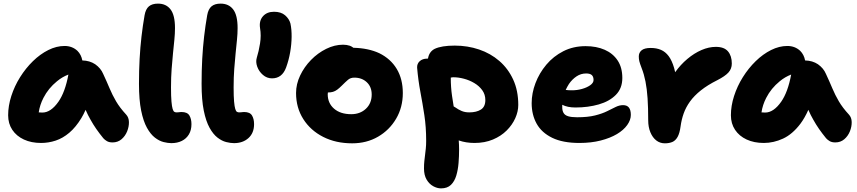

<svg xmlns="http://www.w3.org/2000/svg" viewBox="-20 -780 4738 1061"><path d="M207 10Q153 10 112 -9Q71 -28 48 -62.5Q25 -97 25 -143Q25 -195 42.5 -249.5Q60 -304 91 -353.5Q122 -403 162 -442Q202 -481 247 -503.5Q292 -526 337 -526Q379 -526 408 -499Q429 -478 435 -446Q476 -445 506 -425Q537 -403 550 -372Q570 -329 585.5 -292Q601 -255 621.5 -220Q642 -185 677 -147Q692 -131 692.5 -105.5Q693 -80 682.5 -54Q672 -28 651.5 -10.5Q631 7 602 7Q583 7 571 0Q559 -7 551 -16Q529 -43 512 -67.5Q495 -92 480 -119Q466 -143 453 -173Q442 -148 430 -128Q399 -77 363 -46.5Q327 -16 287.5 -3Q248 10 207 10ZM358 -368Q324 -355 295 -331Q247 -292 220 -239Q200 -200 194 -159Q204 -158 214 -158Q261 -158 303 -218Q340 -271 358 -368Z M927 11Q908 11 884 5Q860 -1 836 -19.5Q812 -38 792 -74Q772 -110 760 -169Q748 -228 748 -317Q748 -390 751.5 -454.5Q755 -519 762 -579Q769 -639 779 -696Q785 -730 803 -745Q821 -760 853 -760Q898 -760 922.5 -728Q947 -696 947 -625Q947 -594 943.5 -559.5Q940 -525 936 -485.5Q932 -446 928.5 -399.5Q925 -353 925 -297Q925 -247 927.5 -219Q930 -191 934 -178Q938 -165 943.5 -162Q949 -159 955 -159Q961 -159 966 -159.5Q971 -160 975 -160.5Q979 -161 983 -161Q1015 -161 1026.5 -142Q1038 -123 1038 -94Q1038 -61 1024 -37.5Q1010 -14 985 -1.5Q960 11 927 11Z M1273 11Q1254 11 1230 5Q1206 -1 1182 -19.5Q1158 -38 1138 -74Q1118 -110 1106 -169Q1094 -228 1094 -317Q1094 -390 1097.5 -454.5Q1101 -519 1108 -579Q1115 -639 1125 -696Q1131 -730 1149 -745Q1167 -760 1199 -760Q1244 -760 1268.5 -728Q1293 -696 1293 -625Q1293 -594 1289.5 -559.5Q1286 -525 1282 -485.5Q1278 -446 1274.5 -399.5Q1271 -353 1271 -297Q1271 -247 1273.5 -219Q1276 -191 1280 -178Q1284 -165 1289.5 -162Q1295 -159 1301 -159Q1307 -159 1312 -159.5Q1317 -160 1321 -160.5Q1325 -161 1329 -161Q1361 -161 1372.5 -142Q1384 -123 1384 -94Q1384 -45 1353 -17Q1322 11 1273 11Z M1483 -347Q1455 -347 1433 -366Q1411 -385 1401.5 -411.5Q1392 -438 1399 -461Q1410 -496 1417 -540Q1424 -584 1417 -625Q1411 -665 1433 -690Q1455 -715 1494 -715Q1533 -715 1555.5 -695.5Q1578 -676 1585 -650Q1592 -617 1591.5 -576Q1591 -535 1583.5 -491.5Q1576 -448 1561 -407Q1539 -347 1483 -347Z M1926 12Q1836 12 1766 -23.5Q1696 -59 1656 -122Q1616 -185 1616 -266Q1616 -315 1638.5 -362.5Q1661 -410 1698.5 -448.5Q1736 -487 1782.5 -510Q1829 -533 1876 -533Q1896 -533 1914 -527Q1924 -523 1933 -516Q2016 -514 2076 -486Q2139 -455 2172.5 -399Q2206 -343 2206 -266Q2206 -187 2169 -124Q2132 -61 2069 -24.5Q2006 12 1926 12ZM1792 -269Q1791 -264 1791 -259Q1791 -210 1826 -179.5Q1861 -149 1921 -149Q1970 -149 2002 -179Q2034 -209 2034 -258Q2034 -300 2007 -325.5Q1980 -351 1938 -351Q1917 -351 1903 -339Q1889 -327 1869 -307Q1855 -293 1843.5 -284.5Q1832 -276 1820 -272.5Q1808 -269 1792 -269Q1792 -269 1792 -269Z M2602 10Q2555 10 2515 -4Q2517 21 2517 46Q2517 83 2514 120.5Q2511 158 2501.5 190Q2492 222 2472 241.5Q2452 261 2417 261Q2396 261 2374 249Q2352 237 2337.5 212.5Q2323 188 2323 151Q2323 127 2325 109.5Q2327 92 2329 75.5Q2331 59 2333 41Q2335 23 2335 -2Q2335 -78 2325 -143.5Q2315 -209 2303 -272.5Q2291 -336 2285 -406Q2284 -428 2299.5 -442Q2315 -456 2340 -456Q2343 -456 2345 -456Q2351 -494 2382 -510Q2420 -528 2493 -528Q2564 -528 2627.5 -506.5Q2691 -485 2739.5 -443Q2788 -401 2816 -340Q2844 -279 2844 -200Q2844 -164 2827.5 -127Q2811 -90 2780 -59Q2749 -28 2704 -9Q2659 10 2602 10ZM2471 -351Q2471 -298 2478 -250Q2482 -220 2487 -192Q2492 -189 2497 -186Q2512 -175 2530.5 -167Q2549 -159 2573 -159Q2613 -159 2637.5 -174.5Q2662 -190 2662 -227Q2662 -258 2645 -281.5Q2628 -305 2601 -321Q2574 -337 2543.5 -345Q2513 -353 2486 -353Q2478 -353 2471 -351Z M3182 10Q3090 10 3031.5 -18.5Q2973 -47 2945.5 -96.5Q2918 -146 2918 -210Q2918 -265 2939 -320.5Q2960 -376 2999 -422.5Q3038 -469 3093 -497Q3148 -525 3216 -525Q3276 -525 3321.5 -505Q3367 -485 3393 -446Q3419 -407 3419 -349Q3419 -292 3383.5 -256Q3348 -220 3289 -203Q3230 -186 3160 -186Q3116 -186 3087 -201Q3087 -194 3087 -187Q3087 -168 3094.5 -155.5Q3102 -143 3120 -137.5Q3138 -132 3169 -132Q3228 -132 3268 -142Q3308 -152 3335 -165.5Q3362 -179 3382.5 -189Q3403 -199 3423 -199Q3445 -199 3455.5 -185.5Q3466 -172 3466 -145Q3466 -117 3446 -89Q3426 -61 3389 -39Q3352 -17 3299.5 -3.5Q3247 10 3182 10ZM3106 -283Q3120 -281 3141 -281Q3169 -281 3196 -288.5Q3223 -296 3241.5 -309Q3260 -322 3260 -338Q3260 -356 3250.5 -365Q3241 -374 3219 -374Q3190 -374 3166 -358Q3142 -342 3124 -316Q3114 -300 3106 -283Z M3654 12Q3627 12 3606.5 -4Q3586 -20 3574 -49Q3562 -78 3562 -115Q3562 -185 3558.5 -237Q3555 -289 3547 -329.5Q3539 -370 3526 -403Q3516 -429 3513 -441.5Q3510 -454 3510 -468Q3510 -489 3525.5 -502Q3541 -515 3576 -515Q3608 -515 3632.5 -504.5Q3657 -494 3675 -470Q3693 -446 3705 -405Q3708 -393 3711 -381Q3741 -423 3778 -454Q3816 -486 3856.5 -503.5Q3897 -521 3936 -521Q3982 -521 4003 -496Q4024 -471 4024 -429Q4024 -400 4005.5 -379.5Q3987 -359 3944 -337Q3890 -310 3853 -280.5Q3816 -251 3793 -219Q3770 -187 3758 -153Q3746 -119 3741 -82Q3736 -44 3724.5 -23.5Q3713 -3 3695.5 4.5Q3678 12 3654 12Z M4201 10Q4147 10 4106 -9Q4065 -28 4042 -62.5Q4019 -97 4019 -143Q4019 -195 4036.5 -249.5Q4054 -304 4085 -353.5Q4116 -403 4156 -442Q4196 -481 4241 -503.5Q4286 -526 4331 -526Q4373 -526 4402 -499Q4423 -478 4429 -446Q4470 -445 4500 -425Q4531 -403 4544 -372Q4564 -329 4579.5 -292Q4595 -255 4615.5 -220Q4636 -185 4671 -147Q4686 -131 4686.5 -105.5Q4687 -80 4676.5 -54Q4666 -28 4645.5 -10.5Q4625 7 4596 7Q4577 7 4565 0Q4553 -7 4545 -16Q4523 -43 4506 -67.5Q4489 -92 4474 -119Q4460 -143 4447 -173Q4427 -128 4403 -96Q4359 -38 4307 -14Q4255 10 4201 10ZM4352 -368Q4318 -355 4289 -331Q4241 -292 4214 -239Q4194 -200 4188 -159Q4198 -158 4208 -158Q4255 -158 4297 -218Q4334 -271 4352 -368Z"/></svg>

Font: Shantell Sans Light ExtraBold
Style: Regular
Weight: 800
Version: Version 1.011;[c5ecc13dd]